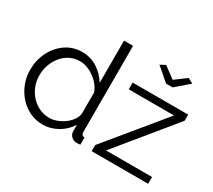

<svg xmlns="http://www.w3.org/2000/svg" viewBox="-138 -986 1389 1252"><g transform="rotate(30 556.5 -360.0)"><path d="M39.6 -259.4Q39.6 -332.8 70.4 -394.2Q101.2 -455.5 155 -492.7Q208.8 -529.8 277.8 -529.8Q343.2 -529.8 394.7 -495.2Q446.1 -460.6 475 -412.1V-730H543V-82.3Q543 -68.4 548.9 -61.5Q554.8 -54.6 567.5 -53.9V0Q547.2 2.8 536.1 2.2Q514.5 0.8 499 -15Q483.5 -30.8 483.5 -49.9V-100.9Q451.9 -50.4 398.9 -20.2Q345.8 10 288.9 10Q234.9 10 189.3 -11.9Q143.6 -33.9 110.1 -72Q76.6 -110.2 58.1 -158.4Q39.6 -206.6 39.6 -259.4ZM475 -178.9V-339.8Q462.1 -376.1 433.1 -405.5Q404 -435 367.6 -452.6Q331.1 -470.3 295.5 -470.3Q252.9 -470.3 218.8 -452.5Q184.6 -434.7 160.2 -404.7Q135.8 -374.7 122.8 -337Q109.8 -299.4 109.8 -258.7Q109.8 -216.8 124.4 -179Q139.1 -141.2 165.8 -111.8Q192.5 -82.5 227.7 -66Q262.8 -49.5 303.8 -49.5Q329.5 -49.5 357.7 -59.5Q385.8 -69.6 411.2 -87.5Q436.5 -105.4 453.7 -129Q470.9 -152.5 475 -178.9ZM652.5 -46.1 1001.2 -470.1H660.3V-521.1H1078.5V-475L731.5 -51H1078V0H652.5ZM792.1 -730 877.1 -667 962.1 -730 1000.7 -709.5 902 -624.2H852.2L753.5 -709.5Z"/></g></svg>

Font: Raleway Thin
Style: Regular
Weight: 100
Designer: Matt McInerney, Pablo Impallari, Rodrigo Fuenzalida
Foundry: Matt McInerney, Pablo Impallari, Rodrigo Fuenzalida
Version: Version 4.026